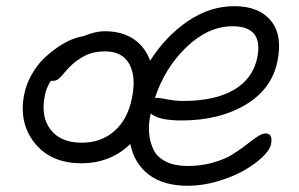

<svg xmlns="http://www.w3.org/2000/svg" viewBox="-20 -535 965 620"><path d="M243.2 -7.8Q144.5 -7.8 92.3 -72.8Q40 -137.7 58.1 -230Q64.9 -263.7 82.3 -294.2Q99.6 -324.7 121.3 -345.7Q143.1 -366.7 167.2 -383.1Q191.4 -399.4 212.4 -407.7Q233.4 -416 249 -418Q287.1 -434.1 318.8 -434.1Q374 -434.1 411.4 -408.9Q448.7 -383.8 464.8 -338.9Q514.2 -417 585.7 -466.1Q657.2 -515.1 736.8 -515.1Q815.9 -515.1 854.5 -468.3Q893.1 -421.4 876 -337.9Q858.4 -248 773.4 -197Q688.5 -146 565.9 -146Q491.2 -146 466.8 -168.9Q458.5 -134.3 461.7 -103.3Q464.8 -72.3 477.1 -49.1Q489.3 -25.9 517.1 -12.5Q544.9 1 585.9 1Q629.4 1 667.2 -9.8Q705.1 -20.5 730 -35.9Q754.9 -51.3 774.7 -66.9Q794.4 -82.5 810.3 -93.3Q826.2 -104 836.9 -104Q862.3 -104 855 -68.8Q850.6 -49.3 825.7 -26.1Q800.8 -2.9 764.4 17.3Q728 37.6 679.9 51.3Q631.8 64.9 586.9 64.9Q507.8 64.9 460.7 29.1Q413.6 -6.8 400.9 -69.8Q335.9 -7.8 243.2 -7.8ZM486.8 -219.2Q493.7 -219.2 520.5 -214.1Q547.4 -209 570.8 -209Q674.8 -209 736.1 -245.4Q797.4 -281.7 811 -350.1Q830.6 -450.2 731 -450.2Q652.3 -450.2 582 -382.8Q511.7 -315.4 480 -217.8Q482.9 -219.2 486.8 -219.2ZM125 -227.1Q110.8 -158.7 143.3 -116.5Q175.8 -74.2 244.1 -74.2Q306.6 -74.2 349.4 -111.8Q392.1 -149.4 405.8 -216.8Q420.4 -286.6 397.7 -327.9Q375 -369.1 319.8 -369.1Q287.6 -369.1 264.2 -359.6Q240.7 -350.1 216.8 -330.1Q202.6 -317.9 189.7 -302.2Q176.8 -286.6 169.2 -280.3Q161.6 -273.9 149.9 -273.9H144Q128.4 -249 125 -227.1Z"/></svg>

Font: Shantell Sans Irregular Bouncy
Style: Italic
Weight: 300
Italic angle: -11.31°
Designer: Stephen Nixon, Anya Danilova, Shantell Martin
Foundry: Arrow Type
Version: Version 1.006;[9816181b4]